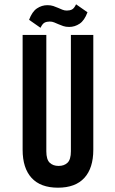

<svg xmlns="http://www.w3.org/2000/svg" viewBox="-20 -862 533 891"><path d="M195 -700V-160Q195 -122 210.5 -107Q226 -92 252 -92Q278 -92 293.5 -107Q309 -122 309 -160V-700H413V-167Q413 -82 371.5 -36.5Q330 9 249 9Q168 9 126.5 -36.5Q85 -82 85 -167V-700ZM290 -813Q304 -813 314 -818Q324 -823 333 -842L386 -805Q372 -767 349.5 -752Q327 -737 301 -737Q285 -737 273.5 -741Q262 -745 251.5 -749.5Q241 -754 231.5 -758Q222 -762 211 -762Q197 -762 187 -757Q177 -752 168 -733L115 -770Q129 -808 151.5 -823Q174 -838 200 -838Q216 -838 227.5 -834Q239 -830 249.5 -825.5Q260 -821 269.5 -817Q279 -813 290 -813Z"/></svg>

Font: Bebas Neue Bold
Style: Regular
Weight: 700
Designer: Ryoichi Tsunekawa & LGV (GE)
Foundry: Free Software Foundation, Inc.
Version: Version 1.003 August 13, 2016